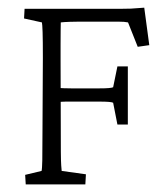

<svg xmlns="http://www.w3.org/2000/svg" viewBox="-20 -483 425 503"><path d="M47.4 0 45.9 -24.9 88.9 -35.2Q90.3 -40 90.8 -63Q91.3 -85.9 91.3 -141.6L92.3 -331.1Q92.3 -377.4 91.6 -398.9Q90.8 -420.4 89.8 -424.3L43 -434.6L44.4 -460H299.8Q312.5 -460 323 -460.4Q333.5 -460.9 357.9 -462.9L371.1 -364.7L340.8 -360.4L315.4 -424.3Q306.6 -426.3 289.1 -426.3H188.5Q177.7 -426.3 162.6 -425.8Q147.5 -425.3 139.2 -424.3Q139.2 -420.4 138.9 -403.8Q138.7 -387.2 138.7 -366Q138.7 -344.7 138.7 -325.7L139.2 -158.7Q139.2 -111.3 139.4 -85.7Q139.6 -60.1 140.4 -49.3Q141.1 -38.6 141.6 -35.2L205.1 -26.4L203.6 0ZM287.6 -156.7 276.4 -213.9Q270.5 -216.8 241.2 -216.8H166Q160.6 -216.8 151.9 -216.8Q143.1 -216.8 127.4 -215.8V-252.9Q147.5 -251.5 166 -251.5H241.2Q270 -251.5 276.4 -254.4L287.6 -309.1H314.9V-156.7Z"/></svg>

Font: Lateef ExtraLight
Style: Regular
Weight: 200
Designer: SIL International
Foundry: SIL International
Version: Version 4.200